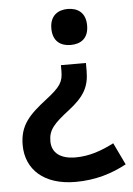

<svg xmlns="http://www.w3.org/2000/svg" viewBox="-53 -585 567 818"><g transform="rotate(-5 230.5 -176.5)"><path d="M344 -468C344 -523 310 -545 267 -545C226 -545 191 -523 191 -468C191 -412 226 -391 267 -391C310 -391 344 -412 344 -468ZM325 -276V-309H218V-284C218 -237 205 -217 143 -169C68 -111 26 -69 26 16C26 121 103 192 237 192C324 192 395 169 456 136L411 42C358 69 306 88 246 88C182 88 145 60 145 10C145 -39 169 -64 235 -115C302 -167 325 -207 325 -276Z"/></g></svg>

Font: Noto Sans Sinhala SemiBold
Style: Regular
Weight: 600
Designer: Jelle Bosma - Monotype Design Team
Foundry: Monotype Imaging Inc.
Version: Version 2.006